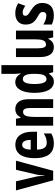

<svg xmlns="http://www.w3.org/2000/svg" viewBox="984 -1784 810 2819"><g transform="rotate(-90 1389.5 -375.0)"><path d="M151 0H291L439 -546H306L239 -261C226 -206 224 -166 223 -129H218C215 -177 214 -215 201 -270L136 -546H3Z M673 -555C544 -555 476 -455 476 -270C476 -98 538 10 692 10C746 10 795 -1 839 -28V-138C790 -107 749 -94 701 -94C637 -94 603 -140 602 -237H864V-310C864 -460 796 -555 673 -555ZM672 -455C720 -455 744 -407 744 -330H602C604 -421 632 -455 672 -455Z M1198 -556C1148 -556 1102 -534 1078 -479H1068L1055 -546H953V0H1082V-264C1082 -394 1101 -442 1157 -442C1200 -442 1213 -402 1213 -325V0H1342V-362C1342 -488 1288 -556 1198 -556Z M1597 10C1650 10 1681 -12 1714 -60H1721L1739 0H1842V-760H1714V-569C1714 -541 1718 -516 1721 -476H1716C1688 -531 1643 -556 1592 -556C1494 -556 1435 -451 1435 -274C1435 -96 1493 10 1597 10ZM1636 -98C1589 -98 1565 -157 1565 -275C1565 -387 1588 -445 1635 -445C1690 -445 1714 -397 1714 -288V-256C1713 -147 1689 -98 1636 -98Z M2349 -546H2221V-268C2221 -163 2207 -105 2142 -105C2105 -105 2089 -146 2089 -228V-546H1961V-191C1961 -65 2009 10 2106 10C2162 10 2202 -17 2227 -70H2234L2249 0H2349Z M2755 -160C2755 -249 2702 -291 2641 -330C2573 -371 2567 -384 2567 -408C2567 -434 2581 -448 2611 -448C2655 -448 2679 -430 2713 -409L2751 -514C2701 -544 2655 -556 2604 -556C2499 -556 2438 -500 2438 -405C2438 -322 2471 -274 2545 -233C2624 -190 2622 -173 2622 -149C2622 -118 2605 -100 2572 -100C2522 -100 2474 -122 2438 -145V-20C2481 0 2523 10 2574 10C2685 10 2755 -43 2755 -160Z"/></g></svg>

Font: Noto Sans Gurmukhi UI ExtraCondensed
Style: Bold
Weight: 700
Width: 2
Designer: Jelle Bosma - Monotype Design Team
Foundry: Monotype Imaging Inc.
Version: Version 2.004